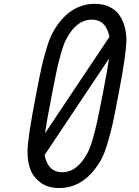

<svg xmlns="http://www.w3.org/2000/svg" viewBox="-20 -948 707 980"><path d="M207.7 -156.9Q224.6 -69 297.5 -69Q376.3 -69 429 -171.9Q442.1 -197.3 455.7 -246.7Q469.4 -296.2 478.2 -337.6Q487 -378.9 502.6 -458.3Q529.9 -599.6 536.5 -649.1ZM448.6 -847.7Q369.1 -847.7 316.4 -744.8Q303.4 -719.4 289.4 -668.6Q275.4 -617.8 267.6 -579.8Q259.8 -541.7 243.5 -458.3Q216.1 -317.1 209.6 -267.6L538.4 -759.8Q521.5 -847.7 448.6 -847.7ZM464.2 -928.4Q507.8 -928.4 540 -912.4Q572.3 -896.5 590.2 -869.5Q608.1 -842.4 616.5 -810.9Q625 -779.3 625 -743.5Q625 -672.5 583.3 -458.3Q565.8 -365.9 555.7 -319.3Q545.6 -272.8 529 -217.1Q512.4 -161.5 494.1 -129.6Q412.8 11.7 281.9 11.7Q225.9 11.7 188.5 -15Q151 -41.7 135.7 -81.7Q120.4 -121.7 120.4 -173.2Q120.4 -240.9 162.8 -458.3Q180.3 -550.8 190.4 -597.3Q200.5 -643.9 217.1 -699.5Q233.7 -755.2 252 -787.1Q333.3 -928.4 464.2 -928.4Z"/></svg>

Font: TypoPRO Monoid
Style: Italic
Weight: 400
Width: 4
Italic angle: -11°
Monospace: yes
Version: Version 0.61